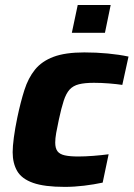

<svg xmlns="http://www.w3.org/2000/svg" viewBox="-20 -723 523 751"><path d="M233.2 8Q153.8 8 109.4 -7.7Q65 -23.4 47.2 -54Q29.5 -84.6 29.5 -127.8Q29.5 -149.6 34.2 -185.5Q39 -221.4 47.7 -263.1Q60.3 -323.3 75.4 -370.7Q90.5 -418.1 117 -450.8Q143.5 -483.5 189.5 -500.8Q235.5 -518 309.8 -518Q356.4 -518 401.1 -513.8Q445.8 -509.6 482.7 -501.7L458.4 -390.9Q438.6 -394 407.1 -396.6Q375.6 -399.1 347.5 -399.1Q311.4 -399.1 288.7 -393.4Q266 -387.7 252.2 -372.6Q238.5 -357.4 229.2 -328.9Q219.9 -300.5 210.2 -255Q203.7 -225 199.8 -203.1Q196 -181.2 196 -165.4Q196 -143.1 204.8 -131.4Q213.6 -119.7 233.6 -115.3Q253.5 -110.9 286.6 -110.9Q311.8 -110.9 345 -113.4Q378.2 -116 404.9 -119.6L381.6 -8.7Q347.8 -1.4 309 3.3Q270.1 8 233.2 8ZM261 -594.7 284 -703.4H412.9L390.5 -594.7Z"/></svg>

Font: Saira Thin
Style: Italic
Weight: 100
Italic angle: -12°
Designer: Hector Gatti with collaboration of the Omnibus-Type team
Foundry: Omnibus-Type
Version: Version 1.101